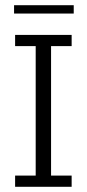

<svg xmlns="http://www.w3.org/2000/svg" viewBox="-20 -717 333 737"><path d="M38 0V-43H117V-540H38V-583H255V-540H176V-43H255V0ZM34 -665V-697H263V-665Z"/></svg>

Font: Rokkitt SemiBold Light
Style: Regular
Weight: 300
Version: Version 3.103